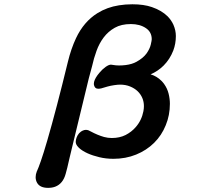

<svg xmlns="http://www.w3.org/2000/svg" viewBox="-20 -699 1040 910"><path d="M488.8 -288.6Q466.8 -281.7 459.5 -280Q452.1 -278.3 448.5 -278.3Q444.8 -278.3 441.9 -278.8Q439 -279.3 436 -280.3Q430.2 -283.2 427.5 -289.8Q424.8 -296.4 424.8 -301Q424.8 -305.7 425.8 -310.5Q430.2 -329.1 450.2 -353Q464.8 -370.6 480.2 -381.6Q495.6 -392.6 505.9 -392.6Q508.8 -392.6 516.6 -391.1Q529.3 -388.7 544.4 -388.7Q559.6 -388.7 575.2 -390.6Q606.4 -394.5 627 -406.2Q658.7 -423.8 674.3 -445.3Q689.9 -467.3 694.6 -487.5Q699.2 -507.8 699.2 -512.7Q699.2 -546.9 671.9 -565.4Q643.1 -585 600.6 -585Q554.7 -585 523.9 -567.4Q492.7 -549.8 471.4 -521.5Q450.2 -493.2 437.5 -458Q424.3 -421.9 416.5 -385.7Q404.3 -344.7 377.9 -232.9Q372.6 -210.4 328.1 -27.3Q316.4 21.5 309.1 51.8Q297.9 102.5 291.5 124Q278.8 171.9 241.2 186Q226.6 191.4 208 191.4Q169.4 191.4 155.8 167.5Q148.9 155.3 148.9 140.6Q148.9 127.4 154.8 112.3L155.3 111.8Q161.6 98.6 173.8 63.7Q186 28.8 204.1 -33.2Q246.6 -179.2 301.8 -406.2Q316.9 -468.3 340.3 -518.1Q377 -596.2 441.9 -636.7Q487.3 -665 543.9 -673.8Q573.7 -678.7 607.4 -678.7Q661.6 -678.7 699.7 -665.5Q745.6 -649.9 774.4 -621.6Q792 -603.5 801.8 -582Q813.5 -555.2 813.5 -528.3Q813.5 -491.7 801.3 -459.5Q785.2 -418 755.4 -388.2Q729 -361.8 693.8 -346.7Q723.1 -337.9 745.1 -315.9Q752.4 -308.6 758.3 -300.3Q772.9 -279.8 779.1 -255.1Q785.2 -230.5 785.2 -207Q785.2 -152.8 765.6 -105.5Q746.1 -57.1 710.2 -21.7Q674.3 13.7 625 33.7Q575.7 53.7 517.6 53.7Q482.4 53.7 450.9 46.1Q419.4 38.6 395 27.6Q370.6 16.6 355.5 2.9L352.1 -0.5Q338.9 -13.7 338.9 -26.4Q338.9 -35.6 342.8 -46.4Q346.7 -57.6 354.5 -66.9L356.9 -69.3Q364.3 -76.7 372.3 -80.1Q380.4 -83.5 386.7 -83.5Q393.1 -83.5 398.9 -81.5Q402.3 -80.6 410.6 -75.7Q442.4 -58.6 473.1 -49.8Q491.2 -44.9 509.8 -44.9Q546.9 -44.9 575.2 -59.1Q603.5 -73.7 623 -96.2Q651.4 -128.4 659.7 -171.9Q662.1 -184.6 662.1 -195.8Q662.1 -216.3 654.8 -233.9Q638.7 -272 596.7 -289.1Q575.7 -297.9 548.8 -297.9Q538.6 -297.9 521.5 -295.4Q504.4 -293 488.8 -288.6Z"/></svg>

Font: Bakudai
Style: Bold
Weight: 700
Version: Version 1.48